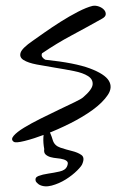

<svg xmlns="http://www.w3.org/2000/svg" viewBox="-20 -507 427 672"><path d="M28.3 -10.7Q16.6 -18.6 27.8 -31.7Q39.1 -44.9 64 -60.1Q88.9 -75.2 122.1 -91.8Q155.3 -108.4 186 -123Q216.8 -137.7 240.2 -148.9Q263.7 -160.2 270.5 -166Q302.7 -193.4 304.2 -211.4Q305.7 -229.5 288.1 -240.7Q270.5 -252 238.8 -258.3Q207 -264.6 173.3 -270Q139.6 -275.4 108.9 -281.2Q78.1 -287.1 62.5 -296.9Q46.9 -306.6 52.2 -322.8Q57.6 -338.9 94.7 -364.3Q108.4 -374 134.8 -392.6Q161.1 -411.1 191.9 -430.7Q222.7 -450.2 252.9 -465.8Q283.2 -481.4 303.7 -486.3Q314.5 -488.3 325.7 -484.4Q336.9 -480.5 343.8 -473.1Q350.6 -465.8 350.1 -457Q349.6 -448.2 336.9 -441.4Q281.2 -410.2 230 -382.8Q178.7 -355.5 127 -320.3Q124 -312.5 128.4 -306.6Q132.8 -300.8 138.7 -297.9Q242.2 -287.1 294.4 -267.6Q346.7 -248 360.8 -224.6Q375 -201.2 357.4 -174.8Q339.8 -148.4 305.2 -123Q270.5 -97.7 225.6 -75.2Q180.7 -52.7 139.2 -37.1Q97.7 -21.5 66.4 -13.7Q35.2 -5.9 28.3 -10.7ZM105.5 127.9Q100.6 114.3 114.7 108.9Q128.9 103.5 148.9 100.6Q168.9 97.7 188.5 93.3Q208 88.9 213.9 77.1Q219.7 64.5 215.8 59.1Q211.9 53.7 202.1 50.8Q192.4 47.9 180.2 46.9Q168 45.9 157.2 43Q146.5 40 139.6 33.7Q132.8 27.3 134.8 14.6Q130.9 -6.8 131.8 -25.4Q132.8 -43.9 137.2 -51.8Q141.6 -59.6 148.9 -52.2Q156.2 -44.9 165 -15.6Q170.9 2.9 191.4 9.8Q211.9 16.6 231.9 21.5Q252 26.4 264.6 35.2Q277.3 43.9 268.6 65.4Q266.6 73.2 250 89.8Q233.4 106.4 210 121.1Q186.5 135.7 160.6 142.6Q134.8 149.4 116.2 138.7Q114.3 137.7 110.4 133.8Q106.4 129.9 105.5 127.9Z"/></svg>

Font: Nothing You Could Do
Style: Regular
Weight: 400
Version: Version 1.005